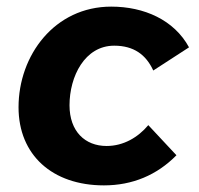

<svg xmlns="http://www.w3.org/2000/svg" viewBox="-20 -549 602 580"><path d="M294 11C380 11 454 -20 513 -80L428 -171C397 -134 353 -108 302 -108C237 -108 190 -152 190 -231C190 -318 236 -411 325 -411C384 -411 421 -384 443 -336L551 -406C506 -489 415 -529 316 -529C145 -529 36 -382 36 -225C36 -81 138 11 294 11Z"/></svg>

Font: Fixel Display 20240404
Style: Bold Italic
Weight: 700
Italic angle: -10°
Designer: AlfaBravo + MacPaw
Foundry: Kyrylo Tkachov, Marchela Mozhyna, Serhii Makarenko, Maria Weinstein, Zakhar Kryvoshyya
Version: Version 1.211;Glyphs 3.2 (3225)